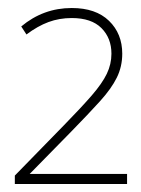

<svg xmlns="http://www.w3.org/2000/svg" viewBox="-20 -828 352 479"><path d="M17 -369V-390L140 -516Q183 -560 209 -590Q235 -620 246.5 -644Q258 -668 258 -694Q258 -733 233 -758Q208 -783 159 -783Q128 -783 101 -773Q74 -763 46 -742L33 -762Q88 -808 159 -808Q219 -808 252 -776Q285 -744 285 -694Q285 -662 271.5 -634.5Q258 -607 229.5 -575.5Q201 -544 157 -499L54 -394H297V-369Z"/></svg>

Font: Noto Sans Tamil Thin
Style: Regular
Weight: 100
Designer: Jelle Bosma - Monotype Design Team
Foundry: Monotype Imaging Inc.
Version: Version 2.004; ttfautohint (v1.8.4.7-5d5b)